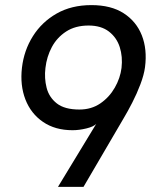

<svg xmlns="http://www.w3.org/2000/svg" viewBox="-20 -732 601 752"><path d="M338 -712Q415 -712 464.5 -680Q514 -648 535.5 -593.5Q557 -539 548 -469Q544 -439 530 -402Q516 -365 498 -330Q480 -295 465 -270L307 0H207L357 -247Q347 -236 318.5 -229Q290 -222 264 -222Q196 -222 148.5 -254.5Q101 -287 79.5 -342.5Q58 -398 66 -467Q74 -535 109 -590.5Q144 -646 202 -679Q260 -712 338 -712ZM327 -632Q275 -632 239 -608.5Q203 -585 183 -547.5Q163 -510 158 -466Q153 -426 162.5 -388.5Q172 -351 202.5 -327Q233 -303 291 -303Q338 -303 373 -327Q408 -351 429.5 -388.5Q451 -426 456 -466Q461 -510 449 -547.5Q437 -585 406.5 -608.5Q376 -632 327 -632Z"/></svg>

Font: Inclusive Sans
Style: Italic
Weight: 400
Italic angle: -7°
Designer: Olivia King
Foundry: Olivia King
Version: Version 2.004